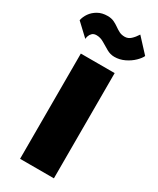

<svg xmlns="http://www.w3.org/2000/svg" viewBox="-272 -1036 910 1106"><g transform="rotate(30 183.0 -483.0)"><path d="M-32 -863Q-27 -888 -11 -911Q5 -934 32 -949.5Q59 -965 96 -965Q121 -965 139 -956.5Q157 -948 171.5 -937.5Q186 -927 202 -918.5Q218 -910 240 -910Q262 -910 279.5 -926Q297 -942 312 -966L398 -873Q390 -855 367.5 -833Q345 -811 313 -795.5Q281 -780 246 -780Q219 -780 194.5 -794Q170 -808 146 -822.5Q122 -837 96 -837Q78 -837 68 -827.5Q58 -818 54 -806Q50 -794 50 -786ZM70 -700H295V0H70Z"/></g></svg>

Font: Jost* Black
Style: Regular
Weight: 900
Version: Version 3.7